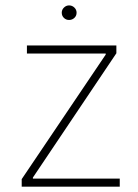

<svg xmlns="http://www.w3.org/2000/svg" viewBox="-20 -701 519 721"><path d="M61.5 -28.3 377 -496.1V-500H81.1V-530.3H417V-501L103.5 -34.2V-30.3H429.7V0H61.5ZM211.9 -653.3Q211.9 -664.6 220.2 -672.6Q228.5 -680.7 239.3 -680.7Q251 -680.7 259.3 -672.6Q267.6 -664.6 267.6 -653.3Q267.6 -641.6 259.3 -633.8Q251 -626 239.3 -626Q228 -626 220 -633.8Q211.9 -641.6 211.9 -653.3Z"/></svg>

Font: Pretendard GOV Thin
Style: Regular
Weight: 100
Designer: Base glyphs from Inter by Rasmus Andersson; Hangeul glyphs from Noto Sans CJK(Source Han Sans) by Jang Soo-young and Kan
Foundry: Kil Hyung-jin
Version: Version 1.309